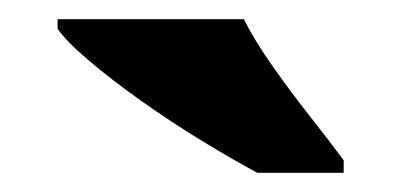

<svg xmlns="http://www.w3.org/2000/svg" viewBox="-20 -786 418 200"><path d="M248 -606Q222 -620 190 -639.5Q158 -659 127 -681Q96 -703 72.5 -723Q49 -743 40 -756V-766H234Q245 -744 264 -717Q283 -690 303.5 -664Q324 -638 338 -619V-606Z"/></svg>

Font: Noto Serif Telugu Black
Style: Regular
Weight: 900
Designer: Jelle Bosma - Monotype Design Team
Foundry: Monotype Imaging Inc.
Version: Version 2.005; ttfautohint (v1.8.4.7-5d5b)